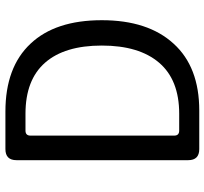

<svg xmlns="http://www.w3.org/2000/svg" viewBox="-44 -730 774 727"><g transform="rotate(-90 343.5 -367.0)"><path d="M142 0Q100 0 100 -42V-692Q100 -734 142 -734H284Q452 -734 541 -639Q630 -545 630 -369Q630 -194 541 -97Q453 0 288 0ZM193 -95Q193 -76 212 -76H276Q404 -76 469 -152Q534 -228 534 -369Q534 -510 469 -584Q404 -658 276 -658H212Q193 -658 193 -639Z"/></g></svg>

Font: Swei Gothic CJK TC Regular
Style: Regular
Weight: 400
Version: Version 2.129